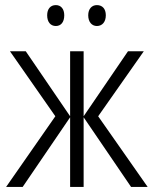

<svg xmlns="http://www.w3.org/2000/svg" viewBox="-20 -733 607 753"><path d="M165 -673C165 -647 178 -631 199 -631C219 -631 232 -646 232 -673C232 -698 219 -713 199 -713C178 -713 165 -698 165 -673ZM326 -673C326 -647 340 -631 360 -631C381 -631 395 -647 395 -673C395 -699 381 -713 360 -713C340 -713 326 -698 326 -673ZM544 -532H482L308 -277V-532H255V-277L81 -532H19L197 -277L4 0H69L255 -273V0H308V-273L494 0H559L365 -277Z"/></svg>

Font: Noto Sans Display SemiCondensed Light
Style: Regular
Weight: 300
Width: 4
Designer: Monotype Design Team
Foundry: Monotype Imaging Inc.
Version: Version 1.900